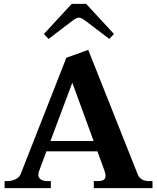

<svg xmlns="http://www.w3.org/2000/svg" viewBox="-20 -981 820 1001"><path d="M233 -778 209 -804 354 -961H429L574 -804L550 -778L425 -873Q404 -889 392 -889Q379 -889 358 -873ZM775 -37V0H469V-37H489Q511 -37 520.5 -43.5Q530 -50 530 -64Q530 -78 523 -96L488 -192H222L183 -87Q180 -78 180 -70Q180 -54 193 -45.5Q206 -37 224 -37H245V0H4V-37H20Q41 -37 61 -46.5Q81 -56 88 -74L326 -680L440 -721L698 -72Q705 -54 720.5 -45.5Q736 -37 754 -37ZM468 -246 357 -550 243 -246Z"/></svg>

Font: Taviraj SemiBold
Style: Regular
Weight: 600
Designer: Katatrad Team
Foundry: CadsonDemak
Version: Version 1.001